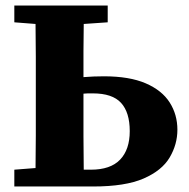

<svg xmlns="http://www.w3.org/2000/svg" viewBox="-20 -677 687 697"><path d="M283 -305Q283 -244 283 -183Q283 -122 284 -61H310Q381 -61 416 -97.5Q451 -134 451 -201Q451 -269 419.5 -303.5Q388 -338 317 -338Q308 -338 299.5 -338Q291 -338 283 -337ZM32 -596V-657H371V-596L284 -590Q283 -540 283 -491Q283 -442 283 -397Q319 -400 357 -400Q450 -400 509 -374.5Q568 -349 596 -305Q624 -261 624 -206Q624 -153 596 -105.5Q568 -58 501.5 -29Q435 0 318 0H32V-61L109 -67Q110 -126 110 -185.5Q110 -245 110 -304V-353Q110 -412 110 -471.5Q110 -531 109 -590Z"/></svg>

Font: Source Serif 4 SmText
Style: Bold
Weight: 700
Designer: Frank Grießhammer
Foundry: Adobe
Version: Version 4.005;hotconv 1.1.0;makeotfexe 2.6.0